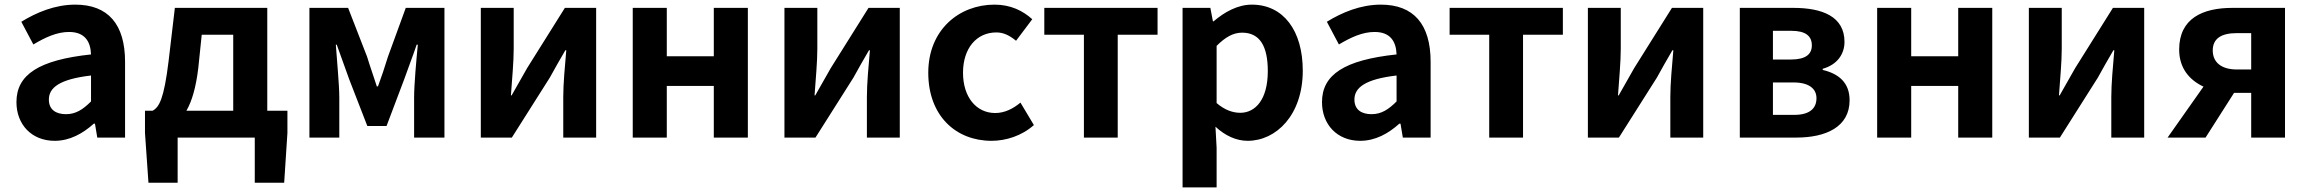

<svg xmlns="http://www.w3.org/2000/svg" viewBox="-20 -594 9965 829"><path d="M216 14C281 14 337 -17 385 -60H390L400 0H520V-327C520 -489 447 -574 305 -574C217 -574 137 -540 72 -500L124 -402C176 -433 226 -456 278 -456C347 -456 371 -414 373 -359C148 -335 51 -272 51 -153C51 -57 116 14 216 14ZM265 -101C222 -101 191 -120 191 -164C191 -215 236 -252 373 -268V-156C338 -121 307 -101 265 -101Z M747 0H1080V195H1207L1221 -20V-116H1134V-560H735L708 -331C688 -166 667 -131 639 -116H606V-20L621 195H747ZM785 -116C809 -158 826 -217 836 -299L851 -444H987V-116Z M1316 0H1445V-173C1445 -230 1434 -339 1430 -401H1434C1450 -355 1472 -297 1488 -251L1566 -50H1649L1725 -251C1741 -297 1763 -353 1779 -401H1784C1778 -339 1768 -230 1768 -173V0H1899V-560H1732L1655 -349C1641 -303 1627 -262 1612 -221H1607C1594 -262 1579 -303 1565 -349L1483 -560H1316Z M2056 0H2190L2354 -259C2372 -291 2401 -344 2421 -377H2425C2419 -307 2412 -233 2412 -176V0H2554V-560H2419L2256 -300C2238 -268 2208 -216 2189 -182H2186C2191 -252 2198 -327 2198 -383V-560H2056Z M2712 0H2859V-223H3062V0H3209V-560H3062V-351H2859V-560H2712Z M3367 0H3501L3665 -259C3683 -291 3712 -344 3732 -377H3736C3730 -307 3723 -233 3723 -176V0H3865V-560H3730L3567 -300C3549 -268 3519 -216 3500 -182H3497C3502 -252 3509 -327 3509 -383V-560H3367Z M4261 14C4323 14 4391 -7 4444 -54L4386 -151C4355 -125 4318 -106 4277 -106C4196 -106 4138 -174 4138 -280C4138 -385 4196 -454 4282 -454C4313 -454 4339 -441 4367 -418L4437 -511C4396 -548 4343 -574 4274 -574C4122 -574 3988 -466 3988 -280C3988 -94 4107 14 4261 14Z M4660 0H4806V-444H4978V-560H4489V-444H4660Z M5086 215H5233V44L5228 -47C5270 -8 5318 14 5367 14C5490 14 5605 -97 5605 -289C5605 -461 5522 -574 5385 -574C5324 -574 5267 -542 5220 -502H5217L5206 -560H5086ZM5335 -107C5304 -107 5269 -118 5233 -149V-396C5271 -434 5305 -453 5343 -453C5420 -453 5454 -394 5454 -287C5454 -165 5401 -107 5335 -107Z M5853 14C5918 14 5974 -17 6022 -60H6027L6037 0H6157V-327C6157 -489 6084 -574 5942 -574C5854 -574 5774 -540 5709 -500L5761 -402C5813 -433 5863 -456 5915 -456C5984 -456 6008 -414 6010 -359C5785 -335 5688 -272 5688 -153C5688 -57 5753 14 5853 14ZM5902 -101C5859 -101 5828 -120 5828 -164C5828 -215 5873 -252 6010 -268V-156C5975 -121 5944 -101 5902 -101Z M6410 0H6556V-444H6728V-560H6239V-444H6410Z M6836 0H6970L7134 -259C7152 -291 7181 -344 7201 -377H7205C7199 -307 7192 -233 7192 -176V0H7334V-560H7199L7036 -300C7018 -268 6988 -216 6969 -182H6966C6971 -252 6978 -327 6978 -383V-560H6836Z M7492 0H7736C7864 0 7966 -46 7966 -161C7966 -238 7918 -276 7850 -292V-297C7914 -315 7944 -362 7944 -413C7944 -523 7848 -560 7723 -560H7492ZM7635 -337V-461H7714C7777 -461 7803 -438 7803 -398C7803 -360 7777 -337 7712 -337ZM7635 -98V-238H7724C7792 -238 7823 -210 7823 -170C7823 -127 7795 -98 7727 -98Z M8085 0H8232V-223H8435V0H8582V-560H8435V-351H8232V-560H8085Z M8740 0H8874L9038 -259C9056 -291 9085 -344 9105 -377H9109C9103 -307 9096 -233 9096 -176V0H9238V-560H9103L8940 -300C8922 -268 8892 -216 8873 -182H8870C8875 -252 8882 -327 8882 -383V-560H8740Z M9638 -294C9570 -294 9534 -326 9534 -376C9534 -427 9570 -451 9638 -451H9700V-294ZM9339 0H9503L9626 -193H9700V0H9846V-560H9619C9491 -560 9389 -515 9389 -380C9389 -299 9434 -248 9494 -220Z"/></svg>

Font: Noto Sans CJK SC
Style: Bold
Weight: 700
Designer: Ryoko NISHIZUKA 西塚涼子 (kana, bopomofo & ideographs); Paul D. Hunt (Latin, Greek & Cyrillic); Sandoll Communications 산돌커뮤니
Foundry: Adobe
Version: Version 2.004;hotconv 1.0.118;makeotfexe 2.5.65603